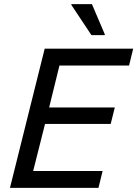

<svg xmlns="http://www.w3.org/2000/svg" viewBox="-20 -911 666 931"><path d="M457.5 0H28.3L196.7 -675H625.8L605.8 -593.3H268.3L218.3 -390H536.7L516.7 -310H198.3L140.8 -81.7H477.5ZM423.3 -740.8 325.8 -887.5 326.7 -890.8H425.8L488.3 -744.2L487.5 -740.8Z"/></svg>

Font: Funnel Sans
Style: Italic
Weight: 400
Italic angle: -14.036°
Version: Version 1.000; Beta; Release 5; Build 24; ttfautohint (v1.8.